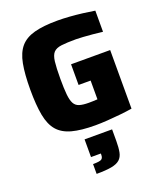

<svg xmlns="http://www.w3.org/2000/svg" viewBox="-176 -805 1016 1213"><g transform="rotate(-20 332.0 -198.5)"><path d="M359 8Q263 8 202 -8.5Q141 -25 107.5 -64Q74 -103 61 -171.5Q48 -240 48 -344Q48 -448 61 -516.5Q74 -585 107.5 -624Q141 -663 202 -679.5Q263 -696 359 -696Q395 -696 438 -693Q481 -690 525 -684.5Q569 -679 605 -673V-531Q573 -535 539 -538Q505 -541 475.5 -543Q446 -545 428 -545Q366 -545 330 -540.5Q294 -536 277 -518Q260 -500 255 -459Q250 -418 250 -344Q250 -278 254 -238Q258 -198 269.5 -176.5Q281 -155 304.5 -147.5Q328 -140 368 -140Q379 -140 396 -140.5Q413 -141 426 -142V-268H345V-407H608V-13Q571 -7 527 -2.5Q483 2 439 5Q395 8 359 8ZM260 299V233Q305 233 317 225Q329 217 329 196V187H263V68H448V146Q448 191 442 221Q436 251 417 268Q398 285 360.5 292Q323 299 260 299Z"/></g></svg>

Font: Saira ExtraBold
Style: Regular
Weight: 800
Designer: Hector Gatti with collaboration of the Omnibus-Type team
Foundry: Omnibus-Type
Version: Version 1.100; ttfautohint (v1.8.3)